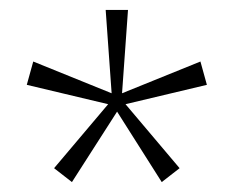

<svg xmlns="http://www.w3.org/2000/svg" viewBox="-20 -603 471 387"><path d="M125 -236 89 -264 198 -393 34 -432 47 -479 205 -415 193 -583H238L226 -415L384 -479L397 -432L233 -393L342 -264L306 -236L216 -378Z"/></svg>

Font: Rokkitt ExtraLight
Style: Regular
Weight: 250
Version: Version 3.103